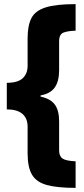

<svg xmlns="http://www.w3.org/2000/svg" viewBox="-20 -744 407 932"><path d="M347 168Q260 168 209 154.5Q158 141 136 105Q114 69 114 0V-130Q114 -169 89 -191Q64 -213 13 -213V-342Q66 -342 90 -364Q114 -386 114 -425V-558Q114 -620 132.5 -656Q151 -692 201.5 -708Q252 -724 347 -724V-595Q310 -594 288.5 -586Q267 -578 267 -543V-404Q267 -349 245.5 -319Q224 -289 177 -281V-275Q225 -265 246 -236.5Q267 -208 267 -155V-14Q267 14 283.5 25.5Q300 37 347 39Z"/></svg>

Font: Noto Sans Thai Looped ExtraCondensed Black
Style: Regular
Weight: 900
Width: 2
Designer: Sasikarn Vongin, Ben Mitchell
Foundry: The Fontpad Ltd
Version: Version 1.001; ttfautohint (v1.8.4.7-5d5b)